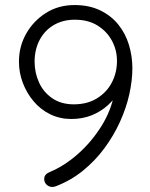

<svg xmlns="http://www.w3.org/2000/svg" viewBox="-20 -731 593 760"><path d="M275 -711Q333 -711 376.5 -690Q420 -669 448.5 -633.5Q477 -598 490.5 -553Q504 -508 504 -461Q504 -413 492 -358.5Q480 -304 455 -249Q430 -194 393.5 -144.5Q357 -95 308.5 -55.5Q260 -16 199 7Q192 9 187 9Q174 9 164.5 0Q155 -9 155 -22Q155 -33 161.5 -40Q168 -47 179 -51Q236 -75 289 -122Q342 -169 381 -231Q420 -293 432 -360L454 -373Q436 -341 407.5 -315Q379 -289 342.5 -274.5Q306 -260 262 -260Q217 -260 179 -278.5Q141 -297 113.5 -329.5Q86 -362 70.5 -402.5Q55 -443 55 -487Q55 -547 83.5 -597.5Q112 -648 161.5 -679.5Q211 -711 275 -711ZM276 -653Q230 -653 194 -632.5Q158 -612 137.5 -574Q117 -536 117 -487Q117 -443 134.5 -404.5Q152 -366 187 -342Q222 -318 272 -318Q325 -318 363.5 -341.5Q402 -365 422.5 -404Q443 -443 443 -490Q443 -533 423 -570Q403 -607 366 -630Q329 -653 276 -653Z"/></svg>

Font: Quicksand Light
Style: Regular
Weight: 400
Version: Version 3.004